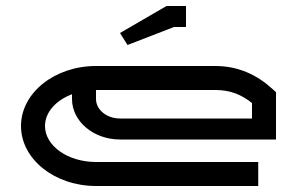

<svg xmlns="http://www.w3.org/2000/svg" viewBox="-20 -620 1020 640"><path d="M380 -510 405 -470 560 -530H600V-600H535ZM820 -225H380C335.8 -225 300 -254.1 300 -290V-320H697.8C747.3 -320 783.7 -305.3 820 -276.6ZM900 -155V-312.8L886.8 -324.7C836.3 -370.4 774.3 -400 697.8 -400H300C162 -400 50 -310.4 50 -200C50 -89.6 162 0 300 0H840.8V-80H300C206.2 -80 130 -133.8 130 -200C130 -245.8 166.5 -285.7 220 -305.9V-290C220 -215.5 291.7 -155 380 -155Z"/></svg>

Font: KetosagCBd
Style: Regular
Weight: 500
Designer: gluk
Foundry: gluk
Version: Version 00.0024